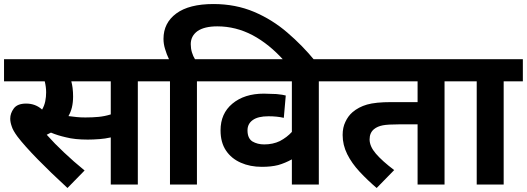

<svg xmlns="http://www.w3.org/2000/svg" viewBox="-20 -916 2615 953"><path d="M664.1 -512.2V0H529.8V-233.9Q501 -227.5 474.6 -225.6Q441.9 -223.1 416 -223.1Q351.1 -223.1 307.6 -234.4Q266.1 -243.7 232.9 -257.8Q229.5 -256.3 222.7 -252.7Q215.8 -249 211.9 -247.1Q252 -202.1 297.9 -159.2Q344.7 -114.7 399.9 -69.8L314.9 17.1Q230.5 -60.5 167.5 -125Q101.1 -192.9 66.9 -237.8Q43.9 -269 38.1 -289.1Q30.8 -309.6 30.8 -327.1Q30.8 -353.5 48.3 -377.4Q65.9 -401.9 109.9 -401.9Q156.2 -401.9 189 -372.1Q200.2 -391.6 204.6 -413.1Q209 -435.1 209 -458Q209 -483.9 202.1 -512.2H0V-622.1H757.8V-512.2ZM403.8 -333Q439.5 -333 469.7 -335.9Q500 -338.9 529.8 -348.1V-512.2H334Q338.4 -495.1 340.3 -479.5Q342.8 -459 342.8 -437Q342.8 -407.7 336.9 -382.8Q331.1 -359.4 319.8 -339.8Q333 -337.9 360.4 -335Q378.4 -333 403.8 -333Z M823.7 -512.2H743.7V-622.1H818.8Q807.1 -646 799.3 -672.9Q791.5 -697.8 791.5 -723.1Q791.5 -802.2 855 -849.1Q918.5 -896 1039.6 -896Q1149.4 -896 1241.7 -856.9Q1332 -818.4 1406.7 -753.9Q1481.4 -689.9 1542.5 -615.2H1389.6Q1316.9 -696.8 1233.9 -741.2Q1150.4 -785.2 1058.6 -785.2Q994.6 -785.2 960.4 -761.7Q926.8 -737.3 926.8 -696.8Q926.8 -675.8 932.6 -656.2Q938.5 -636.7 947.8 -622.1H1052.7V-512.2H957.5V0H823.7Z M1657.7 -512.2H1562.5V0H1428.7V-125Q1395 -106.4 1360.8 -96.7Q1326.7 -87.9 1279.8 -87.9Q1221.2 -87.9 1175.3 -108.4Q1128.4 -128.9 1101.6 -168.9Q1074.7 -209 1074.7 -269Q1074.7 -352.5 1133.3 -401.4Q1192.9 -451.2 1289.6 -451.2Q1312 -451.2 1352.1 -449.2Q1386.2 -445.8 1398.4 -441.9L1388.7 -331.1Q1355.5 -338.9 1312.5 -338.9Q1260.7 -338.9 1234.9 -320.3Q1208.5 -301.8 1208.5 -269Q1208.5 -229.5 1232.9 -213.9Q1257.8 -199.2 1291.5 -199.2Q1334.5 -199.2 1369.1 -215.8Q1404.3 -234.4 1428.7 -261.2V-512.2H1037.6V-622.1H1657.7Z M2186.5 -512.2V0H2052.7V-298.8H1961.4Q1904.8 -298.8 1879.9 -293.9Q1853 -288.6 1836.4 -274.9Q1814.5 -256.8 1814.5 -224.1Q1814.5 -189.5 1845.7 -153.3Q1877 -116.7 1936.5 -71.8L1849.6 17.1Q1805.7 -20 1765.1 -63.5Q1726.1 -105.5 1703.6 -150.4Q1680.7 -196.3 1680.7 -246.1Q1680.7 -283.2 1694.3 -311Q1707.5 -339.8 1729.5 -358.9Q1759.8 -384.8 1801.8 -397Q1844.2 -409.2 1922.4 -409.2H2052.7V-512.2H1642.6V-622.1H2280.8V-512.2Z M2480 -512.2V0H2346.2V-512.2H2266.1V-622.1H2575.2V-512.2Z"/></svg>

Font: Droid Sans Thai
Style: Bold
Weight: 700
Designer: Steve Matteson
Foundry: Ascender Corporation
Version: Version 1.00